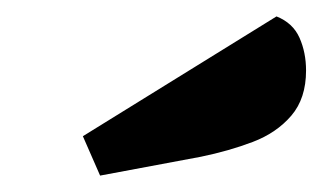

<svg xmlns="http://www.w3.org/2000/svg" viewBox="-20 -796 393 234"><path d="M102 -582 81 -630 317 -776Q337 -768 345 -750Q353 -732 353 -710Q353 -676 335 -655Q317 -634 288 -623Q259 -612 225 -605Z"/></svg>

Font: Sansita Swashed ExtraBold
Style: Regular
Weight: 800
Designer: Pablo Cosgaya
Foundry: Omnibus-Type
Version: Version 1.003; ttfautohint (v1.8.3)